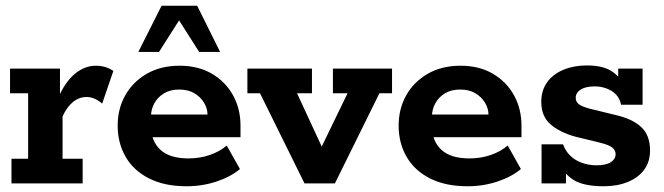

<svg xmlns="http://www.w3.org/2000/svg" viewBox="-20 -639 2314 669"><path d="M20 0V-86H78V-314H15V-400H189V-280L180 -292Q206 -353 240.5 -381.5Q275 -410 314 -410Q348 -410 375 -392L336 -278Q322 -290 308.5 -295.5Q295 -301 282 -301Q255 -301 233.5 -283Q212 -265 198 -233V-86H268V0Z M630 10Q553 10 499 -17.5Q445 -45 417.5 -93Q390 -141 390 -201Q390 -260 416.5 -307Q443 -354 491.5 -382Q540 -410 606 -410Q671 -410 718.5 -382Q766 -354 792 -307Q818 -260 818 -201V-161H455V-240H703Q703 -261 691 -281Q679 -301 657.5 -314Q636 -327 604 -327Q573 -327 551 -313.5Q529 -300 517.5 -278.5Q506 -257 506 -232V-201Q506 -148 538.5 -117.5Q571 -87 637 -87Q676 -87 711 -99Q746 -111 770 -132L816 -50Q784 -23 734.5 -6.5Q685 10 630 10ZM462 -458 543 -619H667L747 -458H674L604 -568L534 -458Z M1041 0 886 -314H842V-400H1067V-314H1015L1122 -83H1079L1191 -314H1140V-400H1346V-314H1302L1147 0Z M1609 10Q1532 10 1478 -17.5Q1424 -45 1396.5 -93Q1369 -141 1369 -201Q1369 -260 1395.5 -307Q1422 -354 1470.5 -382Q1519 -410 1585 -410Q1650 -410 1697.5 -382Q1745 -354 1771 -307Q1797 -260 1797 -201V-161H1434V-240H1682Q1682 -261 1670 -281Q1658 -301 1636.5 -314Q1615 -327 1583 -327Q1552 -327 1530 -313.5Q1508 -300 1496.5 -278.5Q1485 -257 1485 -232V-201Q1485 -148 1517.5 -117.5Q1550 -87 1616 -87Q1655 -87 1690 -99Q1725 -111 1749 -132L1795 -50Q1763 -23 1713.5 -6.5Q1664 10 1609 10Z M2084 10Q2012 10 1977 -13Q1942 -36 1930 -72L1952 -80V0H1867V-136H1942Q1950 -113 1967 -96.5Q1984 -80 2008 -71.5Q2032 -63 2058 -63Q2092 -63 2108.5 -74Q2125 -85 2125 -102Q2125 -114 2115 -123.5Q2105 -133 2074 -141L1984 -163Q1930 -178 1898 -206Q1866 -234 1866 -284Q1866 -324 1886.5 -352.5Q1907 -381 1943.5 -396Q1980 -411 2025 -411Q2082 -411 2113.5 -389.5Q2145 -368 2155 -334L2134 -333V-400H2219V-274H2144Q2140 -295 2127 -309Q2114 -323 2094 -330.5Q2074 -338 2053 -338Q2021 -338 2003.5 -327Q1986 -316 1986 -298Q1986 -284 1997.5 -275.5Q2009 -267 2036 -260L2126 -238Q2183 -225 2214 -196.5Q2245 -168 2245 -115Q2245 -75 2224.5 -47.5Q2204 -20 2167.5 -5Q2131 10 2084 10Z"/></svg>

Font: Rokkitt SemiBold
Style: Bold
Weight: 700
Version: Version 3.103